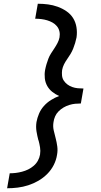

<svg xmlns="http://www.w3.org/2000/svg" viewBox="-20 -853 540 1026"><path d="M18 153 32 73Q48 73 64.5 71Q81 69 98 64.5Q115 60 130.5 52.5Q146 45 160 33Q174 21 182.5 5.5Q191 -10 194 -27Q197 -47 194 -65.5Q191 -84 186 -103H185V-104Q179 -127 175 -151Q171 -175 175 -201Q179 -223 188.5 -245.5Q198 -268 214.5 -286.5Q231 -305 252.5 -318.5Q274 -332 296 -340Q276 -349 259.5 -362Q243 -375 232.5 -393.5Q222 -412 219.5 -434.5Q217 -457 221 -479Q224 -495 228.5 -510Q233 -525 238.5 -539.5Q244 -554 253 -568Q262 -582 271 -595.5Q280 -609 287.5 -623.5Q295 -638 298 -653Q301 -670 297.5 -685.5Q294 -701 284 -713Q274 -725 260.5 -732.5Q247 -740 232 -744.5Q217 -749 200.5 -751Q184 -753 168 -753L182 -833Q210 -833 236.5 -829.5Q263 -826 288 -817Q313 -808 335 -793Q357 -778 370.5 -756.5Q384 -735 388.5 -708Q393 -681 389 -653Q386 -638 381.5 -623Q377 -608 371 -593Q365 -578 356.5 -564Q348 -550 338.5 -536.5Q329 -523 322 -509Q315 -495 312 -479Q310 -464 311.5 -449Q313 -434 321 -422Q329 -410 340.5 -401.5Q352 -393 366 -388Q380 -383 395.5 -381.5Q411 -380 426 -380L412 -300Q397 -300 381.5 -298.5Q366 -297 350 -292Q334 -287 319.5 -278.5Q305 -270 293 -258Q281 -246 274.5 -231Q268 -216 266 -201Q262 -178 267 -156.5Q272 -135 277.5 -114Q283 -93 286 -71Q289 -49 285 -27Q281 1 267.5 28Q254 55 232.5 76.5Q211 98 185 113Q159 128 131 137Q103 146 74.5 149.5Q46 153 18 153Z"/></svg>

Font: Iosevka SS18 Medium
Style: Italic
Weight: 500
Italic angle: -9°
Monospace: yes
Designer: Belleve Invis
Foundry: Belleve Invis
Version: Version 25.1.1; ttfautohint (v1.8.4)